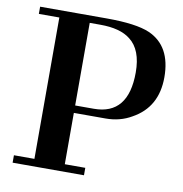

<svg xmlns="http://www.w3.org/2000/svg" viewBox="-78 -767 799 840"><g transform="rotate(10 321.0 -346.5)"><path d="M622 -483Q622 -350 515 -291Q464 -261 400 -261H259V-33H350V0H33V-33H124V-661H33V-693H329Q460 -693 520 -667Q622 -622 622 -483ZM495 -482Q495 -583 440 -625Q395 -661 306 -661H259V-294H342Q495 -294 495 -482Z"/></g></svg>

Font: GFS Didot Classic
Style: Regular
Weight: 400
Designer: George D. Matthiopoulos
Foundry: George D. Matthiopoulos
Version: Version 1.000